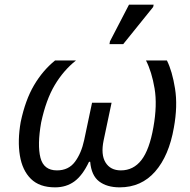

<svg xmlns="http://www.w3.org/2000/svg" viewBox="-20 -796 819 826"><path d="M217 10Q150 10 113 -26.5Q76 -63 65.5 -127Q55 -191 69 -271Q89 -366 126.5 -429.5Q164 -493 217 -536H307Q253 -493 215.5 -430Q178 -367 157 -269Q140 -172 154 -117.5Q168 -63 225 -63Q275 -63 302.5 -100Q330 -137 342 -193L376 -354H460L426 -193Q413 -131 434 -97Q455 -63 500 -63Q554 -63 588.5 -107.5Q623 -152 640 -249Q657 -344 645 -415.5Q633 -487 608 -536H698Q721 -490 733 -415Q745 -340 728 -247Q707 -126 647.5 -58Q588 10 495 10Q440 10 406.5 -15.5Q373 -41 368 -100H363Q335 -41 300 -15.5Q265 10 217 10ZM451 -606 453 -618 535 -776H641L639 -766L510 -606Z"/></svg>

Font: Noto Sans
Style: Italic
Weight: 400
Italic angle: -12°
Designer: Monotype Design Team
Foundry: Monotype Imaging Inc.
Version: Version 2.013; ttfautohint (v1.8.4.7-5d5b)